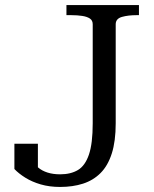

<svg xmlns="http://www.w3.org/2000/svg" viewBox="-20 -730 610 760"><path d="M243 -710H530V-670H521Q487 -670 462.5 -663Q438 -656 438 -634V-242Q438 -171 422.5 -122.5Q407 -74 378 -45Q349 -16 308.5 -3Q268 10 218 10Q176 10 141.5 0Q107 -10 80.5 -26.5Q54 -43 37 -61V-161H130V-56Q111 -61 100 -69Q89 -77 86.5 -84.5Q84 -92 89.5 -95.5Q95 -99 108 -95Q116 -80 131 -67Q146 -54 168 -47Q190 -40 218 -40Q260 -40 288.5 -57Q317 -74 332 -118Q347 -162 347 -242V-634Q347 -649 336 -656.5Q325 -664 305.5 -667Q286 -670 262 -670H243Z"/></svg>

Font: Roboto Serif 72pt
Style: Regular
Weight: 400
Designer: Greg Gazdowicz
Foundry: Commercial Type
Version: Version 1.008